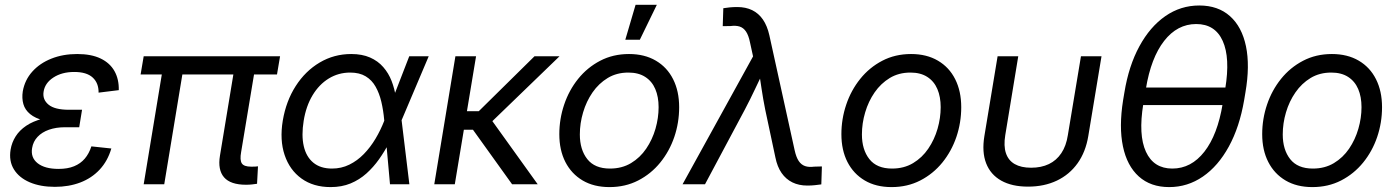

<svg xmlns="http://www.w3.org/2000/svg" viewBox="-20 -762 5773 794"><path d="M207 10.7Q147 10.7 103 -8.1Q59.1 -26.9 37.6 -61.5Q16.1 -96.2 23.9 -143.6Q28.8 -172.9 44.7 -198Q60.5 -223.1 88.4 -241.9Q116.2 -260.7 156.7 -271.2Q197.3 -281.7 251.5 -281.7H314.9L307.6 -235.8H248.5Q211.9 -235.8 182.6 -225.6Q153.3 -215.3 135.3 -196Q117.2 -176.8 112.8 -149.9Q106 -110.4 135.7 -86.9Q165.5 -63.5 222.2 -63.5Q259.8 -63.5 286.4 -74.5Q313 -85.4 330.6 -106Q348.1 -126.5 357.9 -156.7L440.4 -147.9Q425.3 -96.2 392.3 -60.8Q359.4 -25.4 312 -7.3Q264.6 10.7 207 10.7ZM251 -253.9Q198.2 -253.9 161.9 -263.4Q125.5 -272.9 104.5 -290.3Q83.5 -307.6 76.7 -331.5Q69.8 -355.5 74.2 -384.3Q82.5 -431.2 113.5 -465.8Q144.5 -500.5 192.4 -519.5Q240.2 -538.6 299.3 -538.6Q357.9 -538.6 396.2 -520Q434.6 -501.5 453.4 -468Q472.2 -434.6 471.2 -389.2L387.7 -378.9Q388.2 -418.5 363.3 -441.4Q338.4 -464.4 287.1 -464.4Q235.8 -464.4 200.7 -441.4Q165.5 -418.5 160.2 -382.3Q155.3 -350.1 180.9 -329.1Q206.5 -308.1 264.6 -308.1H319.3L310.5 -253.9Z M997.6 2Q933.1 2 906.5 -28.8Q879.9 -59.6 889.6 -118.2L953.6 -505.9H1039.1L977.1 -132.8Q971.2 -100.1 980 -86.4Q988.8 -72.8 1018.6 -72.8Q1028.8 -72.8 1034.7 -73Q1040.5 -73.2 1046.9 -74.2L1043 -2Q1033.7 -0.5 1022.2 0.7Q1010.7 2 997.6 2ZM574.2 0 657.7 -505.9H742.7L659.2 0ZM561.5 -454.1 574.2 -529.3H1138.2L1125.5 -454.1Z M1347.2 11.7Q1275.9 11.7 1226.8 -23.7Q1177.7 -59.1 1157 -121.1Q1136.2 -183.1 1149.4 -263.2Q1163.1 -344.2 1202.9 -406.2Q1242.7 -468.3 1302 -503.4Q1361.3 -538.6 1432.6 -538.6Q1477.5 -538.6 1510.3 -524.2Q1543 -509.8 1564.9 -484.6Q1586.9 -459.5 1599.4 -427.2Q1611.8 -395 1617.2 -359.4H1647.9L1640.6 -266.1L1672.9 0H1592.8L1568.8 -266.1Q1565.4 -305.2 1557.1 -340.6Q1548.8 -376 1533.4 -403.3Q1518.1 -430.7 1492.4 -446.3Q1466.8 -461.9 1428.2 -461.9Q1379.9 -461.9 1339.8 -437.5Q1299.8 -413.1 1272.7 -368.2Q1245.6 -323.2 1235.8 -262.2Q1226.1 -202.1 1236.1 -158Q1246.1 -113.8 1275.6 -89.4Q1305.2 -64.9 1353 -64.9Q1391.6 -64.9 1424.6 -81.1Q1457.5 -97.2 1484.6 -125Q1511.7 -152.8 1533 -188.5Q1554.2 -224.1 1569.3 -263.2L1672.4 -529.3H1752.9L1640.1 -263.2L1616.7 -170.4H1588.4Q1570.3 -135.7 1547.4 -103.3Q1524.4 -70.8 1495.4 -44.7Q1466.3 -18.6 1429.7 -3.4Q1393.1 11.7 1347.2 11.7Z M1948.7 -529.3 1860.8 0H1775.9L1863.3 -529.3ZM2293.9 -529.3 1979.5 -225.6H1865.2L1877.9 -302.2H1960L2190.4 -529.3ZM2097.7 0 1934.1 -228 1989.7 -297.9 2203.6 0Z M2500.5 11.7Q2436 11.7 2389.6 -15.6Q2343.3 -43 2318.1 -92Q2293 -141.1 2293 -207Q2293 -270 2313 -329.3Q2333 -388.7 2370.8 -435.8Q2408.7 -482.9 2461.9 -510.7Q2515.1 -538.6 2581.1 -538.6Q2645.5 -538.6 2692.1 -511.2Q2738.8 -483.9 2763.7 -434.3Q2788.6 -384.8 2788.6 -318.8Q2788.6 -254.9 2768.6 -195.8Q2748.5 -136.7 2710.4 -89.8Q2672.4 -43 2619.1 -15.6Q2565.9 11.7 2500.5 11.7ZM2502.4 -64.9Q2551.8 -64.9 2589.4 -87.4Q2627 -109.9 2652.3 -147.2Q2677.7 -184.6 2690.7 -229.5Q2703.6 -274.4 2703.6 -318.8Q2703.6 -361.8 2689.9 -393.8Q2676.3 -425.8 2648.4 -443.8Q2620.6 -461.9 2578.6 -461.9Q2530.3 -461.9 2493.2 -439.5Q2456.1 -417 2430.4 -379.9Q2404.8 -342.8 2391.4 -297.4Q2377.9 -252 2377.9 -206.1Q2377.9 -143.1 2408.7 -104Q2439.5 -64.9 2502.4 -64.9ZM2565.9 -597.7 2608.4 -742.2H2696.3L2626 -597.7Z M2802.7 0 3094.2 -528.8 3081.5 -586.9Q3075.7 -615.7 3065.2 -631.3Q3054.7 -647 3039.1 -652.1Q3023.4 -657.2 3001 -654.3L2968.8 -653.8L2971.2 -728Q2981.9 -730 2997.1 -731.4Q3012.2 -732.9 3028.8 -732.9Q3064 -732.9 3090.6 -720Q3117.2 -707 3135 -681.2Q3152.8 -655.3 3161.6 -616.2L3266.1 -141.1Q3272.5 -111.8 3283 -96.2Q3293.5 -80.6 3309.3 -75.2Q3325.2 -69.8 3346.7 -72.8L3378.9 -73.7L3376.5 0.5Q3365.7 2 3350.8 3.7Q3335.9 5.4 3318.8 5.4Q3283.7 5.4 3256.8 -7.8Q3230 -21 3212.2 -46.6Q3194.3 -72.3 3186.5 -111.3L3144.5 -308.6Q3135.7 -352.5 3129.4 -395Q3123 -437.5 3116.7 -479H3143.1Q3123 -437.5 3103 -394.8Q3083 -352.1 3060.1 -308.6L2895.5 0Z M3667 11.7Q3602.5 11.7 3556.2 -15.6Q3509.8 -43 3484.6 -92Q3459.5 -141.1 3459.5 -207Q3459.5 -270 3479.5 -329.3Q3499.5 -388.7 3537.4 -435.8Q3575.2 -482.9 3628.4 -510.7Q3681.6 -538.6 3747.6 -538.6Q3812 -538.6 3858.6 -511.2Q3905.3 -483.9 3930.2 -434.3Q3955.1 -384.8 3955.1 -318.8Q3955.1 -254.9 3935.1 -195.8Q3915 -136.7 3877 -89.8Q3838.9 -43 3785.6 -15.6Q3732.4 11.7 3667 11.7ZM3668.9 -64.9Q3718.3 -64.9 3755.9 -87.4Q3793.5 -109.9 3818.8 -147.2Q3844.2 -184.6 3857.2 -229.5Q3870.1 -274.4 3870.1 -318.8Q3870.1 -361.8 3856.4 -393.8Q3842.8 -425.8 3814.9 -443.8Q3787.1 -461.9 3745.1 -461.9Q3696.8 -461.9 3659.7 -439.5Q3622.6 -417 3596.9 -379.9Q3571.3 -342.8 3557.9 -297.4Q3544.4 -252 3544.4 -206.1Q3544.4 -143.1 3575.2 -104Q3606 -64.9 3668.9 -64.9Z M4231.4 9.8Q4164.6 9.8 4120.4 -15.1Q4076.2 -40 4058.1 -86.7Q4040 -133.3 4050.8 -199.2L4105.5 -529.3H4190.9L4137.2 -203.1Q4129.9 -158.7 4139.9 -128.7Q4149.9 -98.6 4176.3 -83.5Q4202.6 -68.4 4244.1 -68.4Q4286.1 -68.4 4317.6 -83.5Q4349.1 -98.6 4369.1 -128.7Q4389.2 -158.7 4396 -203.1L4450.2 -529.3H4535.2L4480.5 -199.2Q4469.7 -133.8 4436.3 -86.9Q4402.8 -40 4350.6 -15.1Q4298.3 9.8 4231.4 9.8Z M4814.9 11.7Q4738.3 11.7 4689.5 -32.2Q4640.6 -76.2 4623.8 -156.7Q4606.9 -237.3 4624.5 -347.7L4629.9 -379.9Q4647.9 -489.7 4691.7 -570.3Q4735.4 -650.9 4798.8 -695.1Q4862.3 -739.3 4939.5 -739.3Q5017.1 -739.3 5066.4 -695.3Q5115.7 -651.4 5132.6 -570.8Q5149.4 -490.2 5130.4 -379.9L5125 -347.7Q5106 -236.8 5061.8 -156Q5017.6 -75.2 4954.3 -31.7Q4891.1 11.7 4814.9 11.7ZM4828.1 -64.9Q4906.2 -64.9 4960.7 -134.8Q5015.1 -204.6 5036.1 -332L5046.9 -395.5Q5067.9 -522.9 5036.4 -592.8Q5004.9 -662.6 4926.8 -662.6Q4848.6 -662.6 4794.2 -592.8Q4739.7 -522.9 4718.8 -395.5L4708 -332Q4687 -203.6 4719 -134.3Q4751 -64.9 4828.1 -64.9ZM4683.1 -327.6 4695.3 -399.9H5074.2L5062 -327.6Z M5407.2 11.7Q5342.8 11.7 5296.4 -15.6Q5250 -43 5224.9 -92Q5199.7 -141.1 5199.7 -207Q5199.7 -270 5219.7 -329.3Q5239.7 -388.7 5277.6 -435.8Q5315.4 -482.9 5368.7 -510.7Q5421.9 -538.6 5487.8 -538.6Q5552.2 -538.6 5598.9 -511.2Q5645.5 -483.9 5670.4 -434.3Q5695.3 -384.8 5695.3 -318.8Q5695.3 -254.9 5675.3 -195.8Q5655.3 -136.7 5617.2 -89.8Q5579.1 -43 5525.9 -15.6Q5472.7 11.7 5407.2 11.7ZM5409.2 -64.9Q5458.5 -64.9 5496.1 -87.4Q5533.7 -109.9 5559.1 -147.2Q5584.5 -184.6 5597.4 -229.5Q5610.4 -274.4 5610.4 -318.8Q5610.4 -361.8 5596.7 -393.8Q5583 -425.8 5555.2 -443.8Q5527.3 -461.9 5485.4 -461.9Q5437 -461.9 5399.9 -439.5Q5362.8 -417 5337.2 -379.9Q5311.5 -342.8 5298.1 -297.4Q5284.7 -252 5284.7 -206.1Q5284.7 -143.1 5315.4 -104Q5346.2 -64.9 5409.2 -64.9Z"/></svg>

Font: Inter 24pt
Style: Italic
Weight: 400
Italic angle: -9.3988°
Designer: Rasmus Andersson
Foundry: rsms
Version: Version 4.001;git-66647c0bb